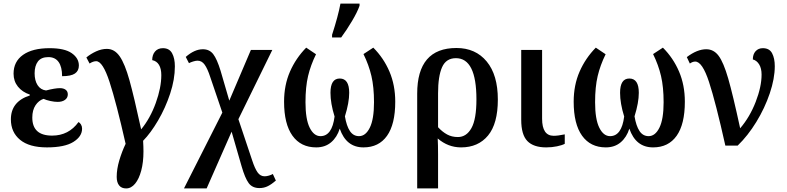

<svg xmlns="http://www.w3.org/2000/svg" viewBox="-20 -816 4408 1076"><path d="M41 -147Q41 -247 147 -281V-286Q105 -300 80.5 -330.5Q56 -361 56 -403Q56 -471 109 -508.5Q162 -546 258 -546Q342 -546 382 -518Q422 -490 422 -449Q422 -419 400 -404Q378 -389 328 -389Q328 -441 308.5 -468.5Q289 -496 251 -496Q211 -496 192.5 -471.5Q174 -447 174 -405Q174 -365 190.5 -339Q207 -313 238 -309Q288 -322 316 -322Q336 -322 348 -313Q360 -304 360 -287Q360 -268 344.5 -256.5Q329 -245 303 -245Q285 -245 262 -250Q239 -255 224 -262Q197 -253 179 -226Q161 -199 161 -157Q161 -56 272 -56Q365 -56 420 -132Q428 -128 434 -118Q440 -108 440 -95Q440 -51 391 -20.5Q342 10 243 10Q144 10 92.5 -32.5Q41 -75 41 -147Z M634 175Q634 132 648.5 83Q663 34 684 -10Q632 -240 594 -356.5Q556 -473 519 -473Q502 -473 482 -460L464 -494Q488 -514 518.5 -528Q549 -542 579 -542Q622 -542 651 -500Q680 -458 705.5 -366.5Q731 -275 771 -91Q822 -153 853 -239Q884 -325 884 -395Q884 -431 871 -452.5Q858 -474 833 -479Q833 -509 849 -527.5Q865 -546 893 -546Q929 -546 944.5 -517.5Q960 -489 960 -444Q960 -371 933.5 -291Q907 -211 866 -141Q825 -71 782 -27Q784 7 784 33Q784 93 771.5 140Q759 187 737 213.5Q715 240 687 240Q661 240 647.5 223Q634 206 634 175Z M1226 -185 1158 -385Q1143 -431 1127 -453.5Q1111 -476 1087 -476Q1077 -476 1062.5 -471.5Q1048 -467 1039 -462L1021 -497Q1070 -540 1117 -540Q1154 -540 1175 -512.5Q1196 -485 1216 -420L1265 -252L1386 -536H1506L1316 -148L1393 82Q1408 128 1423.5 150Q1439 172 1463 172Q1474 172 1487.5 168Q1501 164 1509 159L1526 196Q1503 216 1481.5 227Q1460 238 1434 238Q1394 238 1373.5 210Q1353 182 1334 116L1278 -78L1138 240H1011Z M1572 -246Q1572 -339 1605 -414.5Q1638 -490 1696 -549L1751 -512Q1721 -451 1706.5 -390Q1692 -329 1692 -243Q1692 -148 1715.5 -100.5Q1739 -53 1776 -53Q1841 -53 1855 -163Q1832 -237 1832 -296Q1832 -376 1884 -376Q1937 -376 1937 -296Q1937 -241 1913 -164Q1922 -110 1941 -81.5Q1960 -53 1992 -53Q2029 -53 2052.5 -100.5Q2076 -148 2076 -243Q2076 -328 2061.5 -390Q2047 -452 2017 -513L2072 -549Q2130 -491 2162.5 -415Q2195 -339 2195 -246Q2195 -120 2149 -55Q2103 10 2017 10Q1920 10 1884 -95Q1869 -47 1835.5 -18.5Q1802 10 1752 10Q1666 10 1619 -55.5Q1572 -121 1572 -246ZM1841 -621Q1875 -726 1888 -796H1995V-784Q1983 -749 1953 -698.5Q1923 -648 1892 -606H1841Z M2318 -291Q2318 -547 2538 -547Q2645 -547 2707.5 -471.5Q2770 -396 2770 -258Q2770 -123 2715 -56.5Q2660 10 2564 10Q2491 10 2433 -40Q2435 -4 2435 49V240H2318ZM2650 -259Q2650 -490 2535 -490Q2480 -490 2457.5 -439.5Q2435 -389 2435 -293V-103Q2459 -77 2485.5 -62.5Q2512 -48 2546 -48Q2594 -48 2622 -98Q2650 -148 2650 -259Z M2901 -145V-536H3018V-151Q3018 -55 3083 -55Q3107 -55 3145 -63V-10Q3130 -2 3101.5 4Q3073 10 3041 10Q2970 10 2935.5 -25.5Q2901 -61 2901 -145Z M3195 -246Q3195 -339 3228 -414.5Q3261 -490 3319 -549L3374 -512Q3344 -451 3329.5 -390Q3315 -329 3315 -243Q3315 -148 3338.5 -100.5Q3362 -53 3399 -53Q3464 -53 3478 -163Q3455 -237 3455 -296Q3455 -376 3507 -376Q3560 -376 3560 -296Q3560 -241 3536 -164Q3545 -110 3564 -81.5Q3583 -53 3615 -53Q3652 -53 3675.5 -100.5Q3699 -148 3699 -243Q3699 -328 3684.5 -390Q3670 -452 3640 -513L3695 -549Q3753 -491 3785.5 -415Q3818 -339 3818 -246Q3818 -120 3772 -55Q3726 10 3640 10Q3543 10 3507 -95Q3492 -47 3458.5 -18.5Q3425 10 3375 10Q3289 10 3242 -55.5Q3195 -121 3195 -246Z M3876 -471Q3862 -471 3846 -460L3829 -496Q3887 -540 3938 -540Q3980 -540 4007.5 -503Q4035 -466 4061 -376Q4087 -286 4128 -97Q4182 -160 4215 -245Q4248 -330 4248 -398Q4248 -433 4234.5 -455Q4221 -477 4199 -483Q4199 -512 4214.5 -529Q4230 -546 4255 -546Q4292 -546 4307 -517.5Q4322 -489 4322 -445Q4322 -376 4294 -293Q4266 -210 4218.5 -132.5Q4171 -55 4114 0H4045Q3991 -242 3953.5 -356.5Q3916 -471 3876 -471Z"/></svg>

Font: Noto Serif NarrowSemiBold
Style: Regular
Weight: 600
Width: 4
Designer: Monotype Design Team
Foundry: Monotype Imaging Inc.
Version: Version 1.001